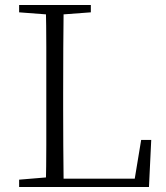

<svg xmlns="http://www.w3.org/2000/svg" viewBox="-20 -743 658 763"><path d="M56 0V-29L188 -40H198V0ZM162 0Q164 -83 164 -165.5Q164 -248 164 -330V-390Q164 -474 164 -557.5Q164 -641 162 -723H233Q232 -641 231.5 -555Q231 -469 231 -369V-313Q231 -244 231.5 -163.5Q232 -83 233 0ZM198 0V-33H542L512 -12L541 -187H581L572 0ZM56 -694V-723H341V-694L207 -684H188Z"/></svg>

Font: Noto Serif JP ExtraLight ExtraLight
Style: Regular
Weight: 250
Version: Version 2.003-H1;hotconv 1.1.1;makeotfexe 2.6.0